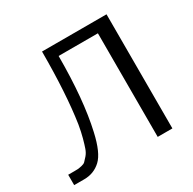

<svg xmlns="http://www.w3.org/2000/svg" viewBox="-153 -853 1017 1011"><g transform="rotate(-30 355.5 -347.0)"><path d="M19 0V-63H57.1Q74.2 -63 80.1 -63.5Q85.9 -64 101.6 -67.4Q117.2 -70.8 124.5 -77.9Q131.8 -85 145 -100.1Q158.2 -115.2 165.5 -136.2Q172.9 -157.2 181.9 -190.2Q190.9 -223.1 198.2 -266.1Q224.1 -438 224.1 -693.8H616.2V0H526.9V-629.9H288.1Q288.1 -364.7 248 -189.9Q223.1 -78.1 181.2 -39.1Q139.2 0 80.1 0Z"/></g></svg>

Font: CMU Sans Serif
Style: Medium
Weight: 500
Version: Version 0.7.0